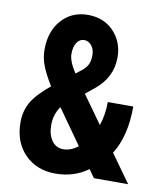

<svg xmlns="http://www.w3.org/2000/svg" viewBox="-82 -789 743 866"><g transform="rotate(10 289.5 -356.0)"><path d="M241.2 -450.7 264.2 -468.3Q284.7 -483.9 293.5 -500.7Q302.2 -517.6 302.2 -544.4Q302.2 -571.3 288.3 -588.6Q274.4 -606 253.9 -606Q233.4 -606 220.7 -586.7Q208 -567.4 208 -534.2Q208 -501 241.2 -450.7ZM313.5 -129.9 201.2 -288.6 198.2 -286.1Q173.8 -248.5 173.8 -203.6Q173.8 -158.7 193.4 -131.6Q212.9 -104.5 246.1 -104.5Q279.3 -104.5 313.5 -129.9ZM35.2 -191.4Q35.2 -241.7 57.9 -282.5Q80.6 -323.2 143.1 -374.5Q116.2 -417 100.6 -454.8Q85 -492.7 85 -533.2Q85 -616.7 131.3 -668.7Q177.7 -720.7 251.5 -720.7Q325.2 -720.7 370.4 -672.6Q415.5 -624.5 415.5 -554.7Q415.5 -461.9 337.9 -399.9L298.8 -368.2L390.1 -240.7Q407.2 -291 407.2 -349.1H523.9Q523.9 -211.9 470.2 -128.4L562 0H405.3L378.9 -37.1Q315.4 9.8 229.5 9.8Q143.6 9.8 89.4 -45.4Q35.2 -100.6 35.2 -191.4Z"/></g></svg>

Font: RobotoCondensed-Bold
Style: Bold
Weight: 700
Designer: Google
Version: Version 2.001240; 2014